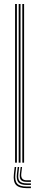

<svg xmlns="http://www.w3.org/2000/svg" viewBox="-20 -820 198 968"><path d="M92.5 0V-800H101.5V0ZM56 0V-800H65.2V0ZM74.2 0V-800H83.5V0ZM61.5 22 57.5 58Q53.8 91.5 67 106Q80.2 120.5 114.8 120.5H135.8V128.5H114.8Q75.8 128.5 60.8 112.1Q45.8 95.8 50 58L54 22ZM91.2 22 87.2 56.2Q83.8 89 114.8 89H135.8V96.8H114.8Q93.5 96.8 85.5 87.2Q77.5 77.8 80.2 56.2L84.2 22ZM76.5 22 72.5 57.2Q69.5 82.5 79.2 93.5Q89 104.5 114.8 104.5H135.8V112.5H114.8Q84.5 112.5 73.1 99.6Q61.8 86.8 65.2 57.2L69.2 22Z"/></svg>

Font: Big Shoulders Inline Display Light
Style: Regular
Weight: 300
Designer: Patric King
Foundry: XO Type Co
Version: Version 1.000